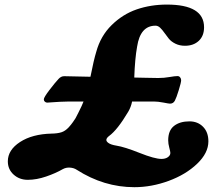

<svg xmlns="http://www.w3.org/2000/svg" viewBox="-20 -756 933 826"><path d="M168.5 -328.6Q168.5 -336.9 192.6 -368.7Q216.8 -400.4 231.9 -416.5Q242.7 -428.2 255.9 -428.2Q273.9 -428.2 369.1 -425.8Q383.3 -498 394 -532.7Q412.6 -601.1 460.2 -647.9Q507.8 -694.8 568.1 -715.6Q628.4 -736.3 698.2 -736.3Q857.9 -736.3 857.9 -638.7Q857.9 -601.6 835.2 -580.3Q812.5 -559.1 775.9 -559.1Q752.9 -559.1 734.9 -567.9Q716.8 -576.7 706.3 -589.6Q695.8 -602.5 687 -615.2Q678.2 -627.9 668.9 -636.7Q659.7 -645.5 648.9 -645.5Q583.5 -645.5 569.8 -555.2Q560.5 -503.9 557.6 -422.4Q579.1 -421.9 604.7 -421.4Q630.4 -420.9 643.8 -420.7Q657.2 -420.4 660.6 -420.4Q686 -420.4 709.2 -424.6Q732.4 -428.7 743.7 -428.7Q750.5 -428.7 754.9 -423.3Q759.3 -418 759.3 -410.6Q759.3 -401.4 749 -368.2Q738.8 -335 732.4 -323.2Q725.6 -310.1 711.4 -310.1Q706.5 -310.1 683.1 -314.7Q659.7 -319.3 641.6 -319.3H548.3Q543.5 -295.4 531.7 -275.4Q485.4 -197.3 449.2 -170.9Q439.5 -163.6 437.7 -156Q436 -148.4 446.5 -140.9Q457 -133.3 481 -129.4Q515.6 -124 580.6 -98.1Q645.5 -72.3 674.8 -72.3Q691.4 -72.3 702.1 -79.8Q712.9 -87.4 712.9 -98.1Q712.9 -103.5 708.3 -120.6Q703.6 -137.7 703.6 -152.3Q703.6 -194.8 728.8 -214.4Q753.9 -233.9 794.9 -233.9Q830.6 -233.9 853.5 -210.7Q876.5 -187.5 876.5 -147.9Q876.5 -97.7 827.9 -51.3Q779.3 -4.9 705.6 22.2Q631.8 49.3 558.1 49.3Q426.8 49.3 309.6 -25.9Q297.9 -33.7 281 -34.9Q264.2 -36.1 250 -28.3Q219.7 -10.7 178.5 3.4Q137.2 17.6 99.6 17.6Q63.5 17.6 38.6 -4.9Q13.7 -27.3 13.7 -62Q13.7 -110.8 66.2 -145Q118.7 -179.2 201.7 -181.2Q227.1 -181.6 243.7 -186.8Q260.3 -191.9 275.4 -208Q286.1 -219.7 293.9 -231Q301.8 -242.2 305.2 -247.8Q308.6 -253.4 317.6 -272Q326.7 -290.5 331.1 -299.8Q335.4 -309.1 339.4 -319.3H277.3Q259.8 -319.3 238 -318.1Q216.3 -316.9 200.7 -315.7Q185.1 -314.5 183.1 -314.5Q177.7 -314.5 173.1 -318.4Q168.5 -322.3 168.5 -328.6Z"/></svg>

Font: Cooper* ExtraBold
Style: Regular
Weight: 800
Designer: Owen Earl
Foundry: indestructible type*
Version: Version 0.001